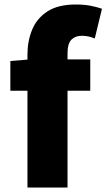

<svg xmlns="http://www.w3.org/2000/svg" viewBox="-20 -833 473 853"><path d="M102 0V-591Q102 -651 123 -701.5Q144 -752 191 -782.5Q238 -813 317 -813Q355 -813 384.5 -807Q414 -801 433 -794L401 -662Q374 -674 343 -674Q314 -674 297 -656.5Q280 -639 280 -596V0ZM26 -430V-562L113 -569H381V-430Z"/></svg>

Font: Noto Sans SC Thin Black
Style: Regular
Weight: 900
Version: Version 2.004-H2;hotconv 1.0.118;makeotfexe 2.5.65603